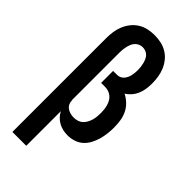

<svg xmlns="http://www.w3.org/2000/svg" viewBox="-294 -808 1088 1088"><g transform="rotate(45 250.0 -264.0)"><path d="M59 215V-535Q59 -561 62.5 -587Q66 -613 76 -637.5Q86 -662 102.5 -683Q119 -704 141.5 -718Q164 -732 190 -737.5Q216 -743 242 -743Q268 -743 293.5 -737.5Q319 -732 341.5 -718.5Q364 -705 380.5 -684.5Q397 -664 407 -640Q417 -616 421 -590.5Q425 -565 425 -539Q425 -517 422 -495.5Q419 -474 410.5 -453.5Q402 -433 387.5 -416Q373 -399 355 -388Q379 -376 398.5 -357Q418 -338 429.5 -314Q441 -290 445 -263Q449 -236 449 -210Q449 -185 446 -159.5Q443 -134 436 -110Q429 -86 417 -63.5Q405 -41 386.5 -24.5Q368 -8 343.5 0Q319 8 294 8Q275 8 256.5 4Q238 0 221.5 -9Q205 -18 192 -31.5Q179 -45 170 -62V215ZM247 -88Q262 -88 276.5 -92.5Q291 -97 301.5 -106.5Q312 -116 319.5 -129.5Q327 -143 331 -157Q335 -171 336.5 -185.5Q338 -200 338 -215Q338 -229 336.5 -243Q335 -257 331 -271Q327 -285 320 -297.5Q313 -310 302 -319Q291 -328 277.5 -332.5Q264 -337 250 -337H218V-433H250Q261 -433 271.5 -437.5Q282 -442 289.5 -450.5Q297 -459 302 -469.5Q307 -480 309.5 -491Q312 -502 313 -513.5Q314 -525 314 -536Q314 -549 312.5 -561Q311 -573 308 -585Q305 -597 300 -608.5Q295 -620 286.5 -629Q278 -638 266 -642.5Q254 -647 242 -647Q230 -647 218 -642Q206 -637 197.5 -628Q189 -619 184 -607.5Q179 -596 176 -584Q173 -572 171.5 -559.5Q170 -547 170 -535V-154L171 -150Q171 -136 177 -123.5Q183 -111 194.5 -103Q206 -95 219.5 -91.5Q233 -88 247 -88Z"/></g></svg>

Font: Iosevka Algr
Style: Bold
Weight: 700
Monospace: yes
Designer: Belleve Invis
Foundry: Belleve Invis
Version: Version 26.0.2; ttfautohint (v1.8.3)